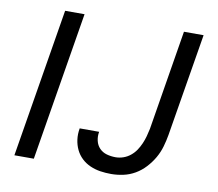

<svg xmlns="http://www.w3.org/2000/svg" viewBox="-81 -831 1062 934"><g transform="rotate(10 450.0 -363.5)"><path d="M46 0 167 -735H263L142 0ZM525 8Q497 8 471 4Q445 0 421 -10.5Q397 -21 378.5 -38.5Q360 -56 349 -79Q338 -102 334.5 -128.5Q331 -155 336 -183V-184H432V-183Q428 -161 433 -139.5Q438 -118 452.5 -103Q467 -88 488 -82Q509 -76 532 -76Q551 -76 570 -82.5Q589 -89 605 -102Q621 -115 632 -131.5Q643 -148 651 -166.5Q659 -185 664 -203.5Q669 -222 673 -241L754 -735H851L767 -227Q762 -198 753.5 -168.5Q745 -139 729.5 -112Q714 -85 692 -61Q670 -37 642.5 -21Q615 -5 584.5 1.5Q554 8 525 8Z"/></g></svg>

Font: Iosevka Aile Medium Oblique
Style: Regular
Weight: 500
Italic angle: -9°
Designer: Belleve Invis
Foundry: Belleve Invis
Version: Version 31.1.0; ttfautohint (v1.8.4)